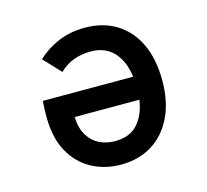

<svg xmlns="http://www.w3.org/2000/svg" viewBox="-83 -618 782 725"><g transform="rotate(-15 308.0 -255.5)"><path d="M306 12Q242 12 190.5 -16.2Q139 -44.5 109.2 -99.5Q79.5 -154.5 79.5 -234.5Q79.5 -246.5 79.8 -262Q80 -277.5 82 -297H435Q426.5 -360 393.2 -395.2Q360 -430.5 304 -430.5Q267.5 -430.5 237.2 -419.2Q207 -408 181.5 -383.5L119.5 -449.5Q152 -481.5 199.5 -502.2Q247 -523 306 -523Q376.5 -523 428.8 -490.8Q481 -458.5 509.2 -398.8Q537.5 -339 537.5 -255Q537.5 -171.5 508.2 -111.8Q479 -52 427 -20Q375 12 306 12ZM306 -79.5Q365 -79.5 396 -114.8Q427 -150 435 -207H182Q184 -161 202 -133Q220 -105 247.2 -92.2Q274.5 -79.5 306 -79.5Z"/></g></svg>

Font: Overpass Mono SemiBold
Style: Regular
Weight: 600
Monospace: yes
Designer: Delve Withrington, Dave Bailey
Foundry: Delve Fonts LLC
Version: Version 4.000